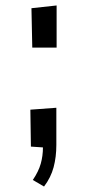

<svg xmlns="http://www.w3.org/2000/svg" viewBox="-20 -538 320 702"><path d="M141 144 100 120Q121 89 129 60.5Q137 32 137 1L93 -2L91 -137L186 -144V-8Q186 36 176 73.5Q166 111 141 144ZM187 -364H98L95 -508L187 -518Z"/></svg>

Font: Truculenta SemiBold
Style: Regular
Weight: 600
Version: Version 1.002